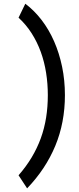

<svg xmlns="http://www.w3.org/2000/svg" viewBox="-20 -821 428 1041"><path d="M332 -305.2Q332 -156.2 279.8 -30.3Q227.5 95.7 127 200.2L80.6 129.4Q121.6 82.5 151.6 32.5Q181.6 -17.6 201.2 -71.3Q220.7 -125 230 -183.3Q239.3 -241.7 239.3 -305.2Q239.3 -366.7 230 -426Q220.7 -485.4 201.2 -539.3Q181.6 -593.3 151.6 -640.4Q121.6 -687.5 80.6 -725.1L117.2 -800.8Q165.5 -764.6 205.3 -712.9Q245.1 -661.1 273.2 -597.2Q301.3 -533.2 316.7 -459.2Q332 -385.3 332 -305.2Z"/></svg>

Font: Andika Viet
Style: Regular
Weight: 400
Designer: Victor Gaultney, Annie Olsen, Julie Remington, Don Collingsworth, Eric Hays, Becca Hirsbrunner
Foundry: SIL International
Version: Version 5.000